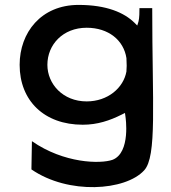

<svg xmlns="http://www.w3.org/2000/svg" viewBox="-20 -505 697 782"><path d="M495 -214C483 -147 419 -92 333 -92C236 -92 173 -163 173 -241C173 -323 236 -392 333 -392C422 -392 484 -341 495 -268V-267C495 -258 496 -248 496 -237C496 -229 495 -222 495 -216ZM567 189C620 132 600 -83 600 -472H548C548 -458 548 -431 544 -417L539 -401L527 -413C486 -453 415 -485 300 -485C147 -485 60 -372 60 -241C60 -95 160 3 317 3C377 3 427 -14 475 -38L489 -45L491 -30C491 -30 514 117 438 146C389 163 241 161 110 70L108 185C259 289 491 272 567 189Z"/></svg>

Font: Bluebird
Style: LiExt
Weight: 300
Designer: Jasper
Foundry: Cannot Into Space Fonts
Version: Version 0.98